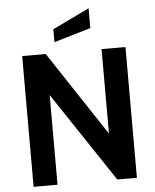

<svg xmlns="http://www.w3.org/2000/svg" viewBox="-61 -974 828 1024"><g transform="rotate(-5 353.5 -461.5)"><path d="M77 0V-700H203L502 -248V-700H630V0H525L205 -480V0ZM255 -759V-828L452 -923V-817Z"/></g></svg>

Font: Cabin Resolve
Style: Bold-Resolve
Weight: 700
Designer: Pablo Impallari
Foundry: Pablo Impallari. http://www.impallari.com Igino Marini. http://www.ikern.com
Version: Version 3.001